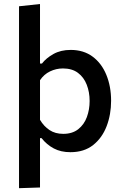

<svg xmlns="http://www.w3.org/2000/svg" viewBox="-20 -764 632 979"><path d="M77 195.5V-732L184 -743.5V-440H194Q215 -467.5 252.2 -488.5Q289.5 -509.5 340.5 -509.5Q406 -509.5 452 -475.5Q498 -441.5 522.2 -382.5Q546.5 -323.5 546.5 -250Q546.5 -180.5 523.8 -120.8Q501 -61 455 -24.5Q409 12 339 12Q290.5 12 254.5 -7Q218.5 -26 192 -59.5H184V192ZM302.5 -81.5Q349 -81.5 379 -105.2Q409 -129 423 -167.2Q437 -205.5 437 -249Q437 -294.5 422.2 -332.2Q407.5 -370 377.5 -392.5Q347.5 -415 301 -415Q266.5 -415 235.2 -400Q204 -385 184 -355V-153Q203.5 -120 232.5 -100.8Q261.5 -81.5 302.5 -81.5Z"/></svg>

Font: Commissioner Medium
Style: Regular
Weight: 500
Designer: Kostas Bartsokas
Foundry: Kostas Bartsokas
Version: Version 1.000; ttfautohint (v1.8.3)